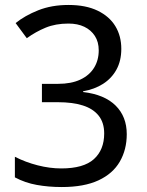

<svg xmlns="http://www.w3.org/2000/svg" viewBox="-20 -744 591 774"><path d="M229 10Q176 10 128.5 1.5Q81 -7 40 -29V-112Q83 -90 132 -77.5Q181 -65 227 -65Q317 -65 358.5 -102.5Q400 -140 400 -206Q400 -250 377.5 -278Q355 -306 313.5 -319Q272 -332 214 -332H149V-406H214Q267 -406 303.5 -423Q340 -440 359 -470.5Q378 -501 378 -541Q378 -575 362.5 -599Q347 -623 320 -636Q293 -649 256 -649Q204 -649 164 -632.5Q124 -616 88 -590L43 -651Q80 -681 134 -702.5Q188 -724 256 -724Q326 -724 373.5 -701Q421 -678 445 -638.5Q469 -599 469 -547Q469 -499 449.5 -463.5Q430 -428 395.5 -406Q361 -384 315 -376V-373Q401 -363 446 -318.5Q491 -274 491 -203Q491 -141 463 -92.5Q435 -44 377 -17Q319 10 229 10Z"/></svg>

Font: ukorean15
Style: Book
Weight: 400
Designer: Jelle Bosma - Monotype Design Team
Foundry: Monotype Imaging Inc.
Version: Version 2.003